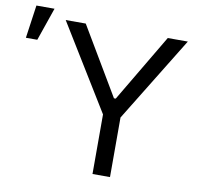

<svg xmlns="http://www.w3.org/2000/svg" viewBox="-111 -851 973 939"><g transform="rotate(10 375.0 -382.0)"><path d="M148.4 -718.8H248L447.3 -382.8H456.1L655.3 -718.8H754.9L495.1 -295.9V0H408.2V-295.9ZM-28.3 -599.6 -4.9 -763.7H85L28.3 -599.6Z"/></g></svg>

Font: Inter Display V
Style: Regular
Weight: 400
Designer: Rasmus Andersson
Foundry: rsms
Version: Version 3.015;git-src